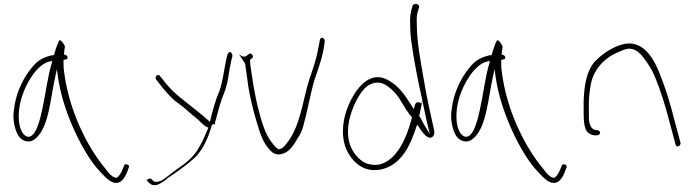

<svg xmlns="http://www.w3.org/2000/svg" viewBox="-20 -760 3440 955"><path d="M47 -175C49 -135 61 -95 79 -75C101 -53 134 -48 159 -73C192 -101 211 -156 223 -211C235 -266 243 -325 255 -380L263 -416L268 -379C280 -297 304 -219 336 -143C371 -60 424 39 480 96C506 125 525 141 541 147C581 160 600 126 613 94L621 72C627 58 601 53 598 61V62L589 84C584 97 577 108 570 116C564 125 556 126 549 122C536 118 522 103 506 81C408 -36 322 -218 299 -402C296 -421 296 -438 296 -453V-462C306 -464 316 -465 316 -471V-472C317 -481 312 -486 298 -489C299 -506 302 -518 303 -530C291 -555 280 -561 276 -560C275 -559 273 -556 270 -549C265 -539 253 -505 249 -487C246 -485 241 -485 238 -485C187 -473 163 -455 137 -422C100 -378 65 -310 53 -239C49 -215 46 -193 47 -175ZM78 -235C90 -301 122 -363 157 -406C179 -428 196 -450 240 -457L237 -445C216 -375 207 -291 190 -215C182 -179 160 -72 117 -80C111 -81 103 -86 97 -93C71 -124 69 -184 78 -235ZM613 94Z M706 131 713 140C724 155 739 166 763 159C780 153 802 138 814 126C860 95 904 65 946 27C990 -14 1017 -77 1034 -139L1035 -138C1040 -143 1043 -147 1051 -139C1051 -141 1050 -143 1049 -146V-149C1063 -198 1076 -254 1094 -295C1108 -331 1115 -367 1121 -411V-412L1130 -457L1136 -481C1137 -490 1131 -500 1125 -501C1118 -503 1112 -491 1111 -487L1105 -463C1094 -410 1088 -354 1071 -306C1052 -264 1037 -208 1024 -154C1012 -164 1005 -172 989 -185C979 -193 967 -202 954 -213L914 -245C901 -256 886 -267 869 -281C838 -308 813 -333 792 -362L777 -380C768 -398 746 -379 757 -364L772 -345C794 -315 816 -291 846 -262L892 -227C905 -217 917 -205 930 -194C942 -184 954 -175 964 -166C987 -146 991 -135 1017 -125L1016 -124C1000 -86 987 -54 966 -20C940 24 902 53 862 80C833 100 810 122 784 138C775 141 753 150 742 140L736 132C724 122 703 134 714 147ZM770 175H771ZM784 138V139ZM846 -262V-263ZM964 -166V-167ZM989 -184V-185ZM1136 -481Z M1199 -444C1205 -408 1210 -365 1216 -323C1226 -267 1242 -199 1259 -146C1272 -100 1287 -56 1313 -25C1331 -2 1351 18 1391 3C1422 -8 1446 -45 1463 -77H1464C1476 -95 1483 -114 1489 -135C1509 -206 1523 -290 1544 -362C1563 -417 1586 -480 1593 -539L1595 -553C1597 -568 1582 -578 1574 -568C1572 -566 1571 -562 1570 -557L1568 -544C1566 -535 1563 -522 1560 -504C1552 -461 1535 -413 1520 -370C1485 -264 1476 -129 1402 -42C1394 -33 1383 -18 1365 -18H1363L1362 -20C1357 -23 1348 -30 1342 -39C1295 -90 1277 -172 1259 -242C1247 -295 1238 -348 1231 -398C1227 -422 1224 -439 1224 -457V-463C1229 -468 1238 -472 1238 -476C1238 -485 1232 -494 1225 -494C1221 -494 1219 -493 1217 -490H1216C1203 -479 1195 -470 1169 -490Z M1687 -134C1680 -64 1699 -11 1730 28C1757 62 1802 97 1875 83C1978 60 2021 -38 2051 -129L2055 -140L2063 -129C2077 -107 2100 -73 2121 -75C2136 -77 2144 -93 2139 -114C2122 -190 2103 -272 2089 -358C2074 -447 2053 -546 2053 -644C2052 -667 2053 -685 2057 -699L2064 -722C2067 -732 2061 -738 2052 -740C2043 -742 2032 -738 2031 -727L2025 -705C2021 -688 2019 -668 2020 -643C2020 -620 2021 -593 2025 -561C2038 -461 2060 -353 2081 -260L2086 -235C2094 -197 2101 -160 2110 -126L2118 -93L2101 -121C2096 -129 2091 -137 2086 -146L2085 -147C2079 -160 2075 -172 2065 -182L2079 -250C2077 -249 2074 -247 2074 -246C2071 -249 2068 -250 2064 -251C2048 -253 2046 -245 2042 -231L2038 -217L2030 -230C1999 -280 1964 -334 1909 -362C1832 -406 1771 -339 1741 -290C1715 -247 1693 -195 1687 -134ZM1717 -53C1703 -107 1715 -166 1731 -210C1747 -254 1772 -302 1803 -329C1826 -346 1858 -358 1892 -341C1923 -325 1956 -289 1972 -261L2000 -215C2009 -202 2019 -187 2029 -177V-175C2011 -106 1982 -27 1935 18V19C1901 50 1862 73 1800 52C1763 35 1728 -8 1717 -53ZM1803 -328V-329ZM2079 -250C2081 -251 2082 -252 2082 -252V-253C2082 -255 2081 -258 2081 -260Z M2224 -175C2226 -135 2238 -95 2256 -75C2278 -53 2311 -48 2336 -73C2369 -101 2388 -156 2400 -211C2412 -266 2420 -325 2432 -380L2440 -416L2445 -379C2457 -297 2481 -219 2513 -143C2548 -60 2601 39 2657 96C2683 125 2702 141 2718 147C2758 160 2777 126 2790 94L2798 72C2804 58 2778 53 2775 61V62L2766 84C2761 97 2754 108 2747 116C2741 125 2733 126 2726 122C2713 118 2699 103 2683 81C2585 -36 2499 -218 2476 -402C2473 -421 2473 -438 2473 -453V-462C2483 -464 2493 -465 2493 -471V-472C2494 -481 2489 -486 2475 -489C2476 -506 2479 -518 2480 -530C2468 -555 2457 -561 2453 -560C2452 -559 2450 -556 2447 -549C2442 -539 2430 -505 2426 -487C2423 -485 2418 -485 2415 -485C2364 -473 2340 -455 2314 -422C2277 -378 2242 -310 2230 -239C2226 -215 2223 -193 2224 -175ZM2255 -235C2267 -301 2299 -363 2334 -406C2356 -428 2373 -450 2417 -457L2414 -445C2393 -375 2384 -291 2367 -215C2359 -179 2337 -72 2294 -80C2288 -81 2280 -86 2274 -93C2248 -124 2246 -184 2255 -235ZM2790 94Z M2883 -195C2883 -155 2887 -115 2905 -100C2917 -91 2929 -87 2938 -87H2948C2957 -87 2965 -93 2965 -100C2965 -107 2957 -113 2948 -113H2939L2938 -114C2908 -126 2909 -164 2909 -195V-258C2910 -279 2912 -301 2916 -324C2926 -408 2982 -473 3063 -504C3090 -516 3114 -526 3144 -508C3160 -499 3173 -484 3187 -465C3203 -443 3220 -417 3234 -387C3269 -301 3285 -249 3314 -139L3340 -42C3344 -22 3367 -34 3365 -49L3339 -146C3310 -258 3295 -308 3261 -395C3240 -447 3211 -503 3165 -529C3122 -552 3088 -546 3044 -528C3001 -509 2965 -482 2936 -451C2897 -404 2886 -336 2883 -258ZM3063 -504Z"/></svg>

Font: Stray Cat
Style: LtExt
Weight: 300
Version: Version 1.0